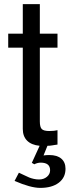

<svg xmlns="http://www.w3.org/2000/svg" viewBox="-20 -688 339 935"><path d="M72 153Q81 157 97.5 165Q114 173 122.5 176.5Q131 180 144 183Q157 186 170 186Q193 186 208.5 173Q224 160 224 141Q224 104 178 104Q163 104 147 112L135 105L173 22Q133 18 112 -3Q91 -24 91 -60V-456H20V-524H91V-668H174V-524H260V-456H174V-97Q174 -69 183.5 -59.5Q193 -50 220 -50Q245 -50 260 -54V16Q253 17 246.5 18Q240 19 234 20Q228 21 222.5 21.5Q217 22 211 22L192 69Q205 67 220 67Q258 67 278.5 84.5Q299 102 299 134Q299 177 266 202Q233 227 176 227Q129 227 51 193Z"/></svg>

Font: ColatingCofangSans
Style: Regular
Weight: 400
Foundry: GNU
Version: Version 412.227;June 27, 2022;FontCreator 11.0.0.2412 32-bit